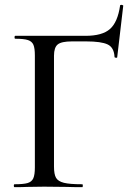

<svg xmlns="http://www.w3.org/2000/svg" viewBox="-20 -773 552 793"><path d="M40 -12Q77 -12 94 -17Q111 -22 117.5 -36.5Q124 -51 124 -81V-544Q124 -574 118 -588Q112 -602 95.5 -607.5Q79 -613 43 -613Q40 -613 40 -619Q40 -625 43 -625H333Q402 -625 434 -653Q466 -681 476 -750Q476 -753 481 -753Q484 -753 487 -751.5Q490 -750 489 -749L464 -536Q464 -534 458.5 -534.5Q453 -535 453 -538Q451 -577 424.5 -589.5Q398 -602 336 -602H277Q234 -602 218.5 -589.5Q203 -577 203 -543V-85Q203 -53 211.5 -38.5Q220 -24 244 -18Q268 -12 320 -12Q322 -12 322 -6Q322 0 320 0Q279 0 256 -1L162 -2L92 -1Q73 0 40 0Q37 0 37 -6Q37 -12 40 -12Z"/></svg>

Font: Cormorant Unicase Medium
Style: Regular
Weight: 500
Designer: Christian Thalmann (Catharsis Fonts)
Foundry: Catharsis Fonts
Version: Version 4.000